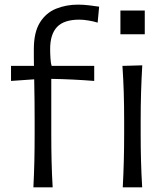

<svg xmlns="http://www.w3.org/2000/svg" viewBox="-20 -797 717 817"><path d="M492.4 -752.3H596V-651.3H492.4ZM122.1 0Q125 -57.6 126.2 -111.1Q127.4 -164.6 127.4 -228.5V-280.3Q127.4 -320.8 127 -364.7Q126.5 -408.7 125.5 -459.5L26.9 -452.6V-516.6H124.5Q124 -534.7 124 -552.2Q124 -569.8 124 -587.9Q124 -659.7 149.9 -701.2Q175.8 -742.7 218.8 -760Q261.7 -777.3 312.5 -777.3Q334 -777.3 360.4 -774.2Q386.7 -771 401.9 -768.6L395.5 -700.7Q378.9 -706.1 356.9 -709.7Q335 -713.4 317.9 -713.4Q252.4 -713.4 222.9 -682.4Q193.4 -651.4 193.4 -588.4Q193.4 -569.8 194.8 -547.9Q196.3 -525.9 199.7 -516.6H380.9V-452.6Q286.6 -460 198.2 -461.4V-228.5Q198.2 -164.6 199.5 -111.1Q200.7 -57.6 204.1 0ZM502.4 0Q505.4 -57.6 506.8 -111.1Q508.3 -164.6 508.3 -228.5V-280.8Q508.3 -348.6 506.6 -403.8Q504.9 -459 501 -516.6L585.4 -519Q582 -460.9 580.3 -405Q578.6 -349.1 578.6 -280.8V-228.5Q578.6 -164.6 580.1 -111.1Q581.5 -57.6 585 0Z"/></svg>

Font: Pinar-DS3-FD Regular
Style: Regular
Weight: 400
Designer: Amin Abedi
Version: Version 3.000